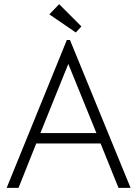

<svg xmlns="http://www.w3.org/2000/svg" viewBox="-20 -902 659 922"><path d="M301 -710H316L607 0H549L463 -213H154L69 0H12ZM174 -263H443L308 -595ZM371 -775 344 -746 217 -833 264 -882Z"/></svg>

Font: Tilda Sans Light
Style: Regular
Weight: 300
Designer: ParaType Ltd
Foundry: ParaType Ltd
Version: Version 1.009